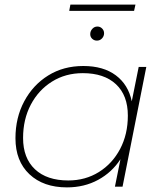

<svg xmlns="http://www.w3.org/2000/svg" viewBox="-20 -809 713 832"><path d="M270 3Q168 3 107.5 -54Q47 -111 47 -210Q47 -299 85 -370Q123 -441 189 -482Q255 -523 341 -523Q428 -523 482 -482.5Q536 -442 551 -370L581 -519H614L511 0H478L502 -119Q465 -62 405 -29.5Q345 3 270 3ZM276 -27Q350 -27 408.5 -63.5Q467 -100 500.5 -163.5Q534 -227 534 -308Q534 -396 482.5 -444Q431 -492 339 -492Q264 -492 205.5 -455.5Q147 -419 113.5 -355.5Q80 -292 80 -211Q80 -124 131.5 -75.5Q183 -27 276 -27ZM400 -633Q388 -633 379.5 -641Q371 -649 371 -661Q371 -674 380 -684Q389 -694 402 -694Q414 -694 422.5 -685.5Q431 -677 431 -665Q431 -652 422 -642.5Q413 -633 400 -633ZM280 -762 285 -789H567L561 -762Z"/></svg>

Font: Montserrat ExtraLight
Style: Italic
Weight: 200
Italic angle: -11.3°
Designer: Julieta Ulanovsky
Foundry: Julieta Ulanovsky
Version: Version 9.000; ttfautohint (v1.8.4.7-5d5b)